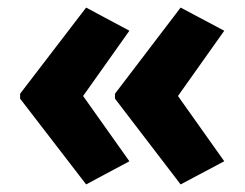

<svg xmlns="http://www.w3.org/2000/svg" viewBox="-20 -530 646 506"><path d="M33 -283V-270L207 -44L321 -105L199 -277L321 -449L207 -510ZM283 -283V-270L456 -44L571 -105L449 -277L571 -449L456 -510Z"/></svg>

Font: Noto Sans Myanmar SemiCondensed ExtraBold
Style: Regular
Weight: 800
Width: 4
Designer: Monotype Design Team
Foundry: Monotype Imaging Inc.
Version: Version 2.107